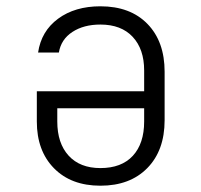

<svg xmlns="http://www.w3.org/2000/svg" viewBox="-20 -580 640 610"><path d="M299 -560Q394 -560 448.5 -504Q503 -448 503 -352V-198Q503 -102 448 -46Q393 10 299 10Q206 10 151.5 -45.5Q97 -101 97 -194V-290H438V-356Q438 -424 401.5 -463Q365 -502 299 -502Q246 -502 210 -478.5Q174 -455 167 -413H101Q111 -481 164.5 -520.5Q218 -560 299 -560ZM438 -236H162V-194Q162 -125 198 -85.5Q234 -46 299 -46Q366 -46 402 -85Q438 -124 438 -194Z"/></svg>

Font: JetBrains Mono NL ExtraLight
Style: Regular
Weight: 200
Designer: Philipp Nurullin, Konstantin Bulenkov
Foundry: JetBrains
Version: Version 2.304; ttfautohint (v1.8.4.7-5d5b)